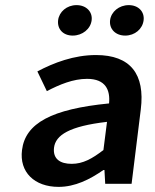

<svg xmlns="http://www.w3.org/2000/svg" viewBox="-20 -718 605 750"><path d="M66 -132C55 -46 114 12 209 12C273 12 331 -17 384 -54H388L391 0H494L530 -291C547 -428 490 -503 355 -503C269 -503 190 -473 126 -439L163 -362C213 -388 266 -410 320 -410C393 -410 411 -366 406 -314C182 -292 79 -237 66 -132ZM191 -141C197 -190 250 -225 398 -242L384 -132C340 -98 304 -78 260 -78C215 -78 186 -97 191 -141ZM264 -579C302 -579 334 -605 338 -639C342 -672 317 -698 279 -698C241 -698 211 -672 207 -639C203 -605 226 -579 264 -579ZM469 -579C507 -579 537 -605 541 -639C545 -672 521 -698 483 -698C445 -698 414 -672 410 -639C406 -605 431 -579 469 -579Z"/></svg>

Font: Falling Sky
Style: ExtObl
Weight: 400
Designer: Paul D. Hunt
Foundry: Adobe Systems Incorporated
Version: Version 1.02